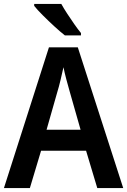

<svg xmlns="http://www.w3.org/2000/svg" viewBox="-20 -957 647 977"><path d="M475 0 418 -190H189L132 0H0L229 -716H376L607 0ZM335 -490Q328 -514 318 -551.5Q308 -589 303 -615Q297 -587 288 -549.5Q279 -512 272 -490L217 -297H390ZM292 -937Q304 -915 322 -887.5Q340 -860 358.5 -833.5Q377 -807 392 -789V-777H310Q288 -794 257 -822.5Q226 -851 197.5 -879.5Q169 -908 154 -927V-937Z"/></svg>

Font: Noto Sans Devanagari SemiCondensed SemiBold
Style: Regular
Weight: 600
Width: 4
Designer: Jelle Bosma - Monotype Design Team
Foundry: Monotype Imaging Inc.
Version: Version 2.004; ttfautohint (v1.8.4.7-5d5b)